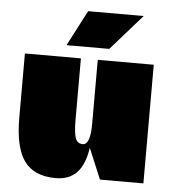

<svg xmlns="http://www.w3.org/2000/svg" viewBox="-51 -748 735 806"><g transform="rotate(5 316.0 -345.0)"><path d="M582 0H399L345 -129Q334 -57 301.5 -23.5Q269 10 213 10Q122 10 80.5 -47Q39 -104 39 -230V-500H275V-242Q275 -187 283 -164.5Q291 -142 314 -142Q346 -142 346 -230V-500H582ZM210 -550 288 -700H522L390 -550Z"/></g></svg>

Font: Fivo Sans Modern ExtBlk
Style: Regular
Weight: 950
Designer: Alexander Slobzheninov
Foundry: Alexander Slobzheninov
Version: 1.0